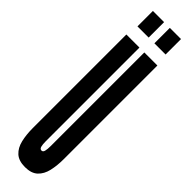

<svg xmlns="http://www.w3.org/2000/svg" viewBox="-312 -874 862 862"><g transform="rotate(45 118.5 -443.0)"><path d="M119 8Q79 8 57.5 -11.8Q36 -31.5 28 -65.5Q20 -99.5 20 -141V-735H103V-141Q103 -120 106.2 -108.5Q109.5 -97 119 -97Q128 -97 131 -108.8Q134 -120.5 134 -141V-735H217V-141Q217 -99.5 209.2 -65.8Q201.5 -32 180.2 -12Q159 8 119 8ZM137 -796V-894H208V-796ZM29.5 -796V-894H100.5V-796Z"/></g></svg>

Font: League Gothic Condensed
Style: Regular
Weight: 400
Width: 3
Designer: The League of Moveable Type
Version: Version 2.001